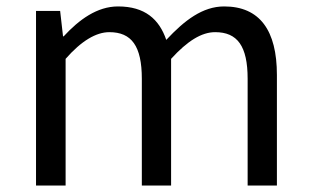

<svg xmlns="http://www.w3.org/2000/svg" viewBox="-20 -577 966 597"><path d="M92 0H184V-394C233 -450 279 -477 320 -477C389 -477 421 -434 421 -332V0H512V-394C563 -450 607 -477 649 -477C718 -477 750 -434 750 -332V0H841V-344C841 -482 788 -557 677 -557C610 -557 554 -514 497 -453C475 -517 431 -557 347 -557C282 -557 226 -516 178 -464H176L167 -543H92Z"/></svg>

Font: Noto Sans CJK SC
Style: Regular
Weight: 400
Designer: Ryoko NISHIZUKA 西塚涼子 (kana, bopomofo & ideographs); Paul D. Hunt (Latin, Greek & Cyrillic); Sandoll Communications 산돌커뮤니
Foundry: Adobe
Version: Version 2.004;hotconv 1.0.118;makeotfexe 2.5.65603